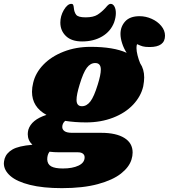

<svg xmlns="http://www.w3.org/2000/svg" viewBox="-118 -776 876 996"><path d="M738 -591Q738 -532 658 -532Q635 -532 622.5 -535.5Q610 -539 593 -547Q590 -540 590 -527Q590 -511 595.5 -489Q601 -467 609 -448Q630 -417 630 -374Q630 -355 625 -328Q613 -276 572.5 -233Q532 -190 468.5 -165.5Q405 -141 329 -141Q271 -141 220 -149Q205 -136 205 -117Q205 -104 217 -95.5Q229 -87 257 -87H407Q484 -87 527 -60.5Q570 -34 570 15Q570 33 564 52Q552 91 509.5 124.5Q467 158 390 179Q313 200 203 200Q105 200 37 183Q-31 166 -64.5 136.5Q-98 107 -98 71Q-98 63 -94 47Q-85 18 -53.5 -0.5Q-22 -19 50 -25Q26 -48 26 -80Q26 -91 29 -103Q45 -155 123 -180Q48 -221 48 -300Q48 -322 54 -346Q66 -398 107 -440.5Q148 -483 212 -508Q276 -533 352 -533Q471 -533 539 -502Q524 -525 515.5 -551.5Q507 -578 507 -600Q507 -638 531.5 -665Q556 -692 606 -692Q638 -692 668.5 -678.5Q699 -665 718.5 -641.5Q738 -618 738 -591ZM405 -415Q405 -449 376 -449Q351 -449 332.5 -424.5Q314 -400 295 -337Q279 -285 279 -258Q279 -225 307 -225Q332 -225 351 -250Q370 -275 389 -337Q405 -388 405 -415ZM190 14Q162 14 139 11Q127 26 127 51Q128 76 147.5 87Q167 98 208 98Q258 98 289.5 83Q321 68 321 40Q321 28 312 21Q303 14 286 14ZM195 -659Q195 -693 213 -724Q232 -756 252 -756Q259 -756 261.5 -751Q264 -746 265 -735Q267 -712 277.5 -699Q288 -686 326 -686Q366 -686 387.5 -699.5Q409 -713 430 -736Q438 -746 444 -751Q450 -756 456 -756Q468 -756 475.5 -742.5Q483 -729 483 -708Q483 -686 474 -660Q456 -613 412 -587Q368 -561 308 -561Q253 -561 224 -589Q195 -617 195 -659Z"/></svg>

Font: Shrikhand
Style: Regular
Weight: 400
Italic angle: -14°
Version: Version 1.000;PS 1.000;hotconv 1.0.88;makeotf.lib2.5.647800